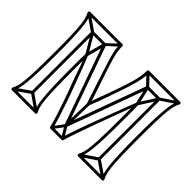

<svg xmlns="http://www.w3.org/2000/svg" viewBox="-124 -807 1034 1034"><g transform="rotate(45 393.0 -290.0)"><path d="M637 -62H653V-519Q653 -522 650.5 -524.5Q648 -527 645 -527H557Q552 -527 549 -522L383 -66Q382 -61 391.5 -61Q401 -61 399 -66L238 -522Q235 -527 230 -527H138Q135 -527 132.5 -524.5Q130 -522 130 -519V-62H146V-519Q146 -522 140.5 -516.5Q135 -511 138 -511H230Q232 -511 226.5 -515Q221 -519 222 -516L383 -60Q385 -55 391 -55Q397 -55 399 -60L565 -516Q566 -518 560.5 -514.5Q555 -511 557 -511H645Q648 -511 642.5 -516.5Q637 -522 637 -519ZM222 7 232 -7 143 -69Q141 -70 138 -70Q135 -70 133 -69L45 -7L55 7L143 -55Q145 -57 138.5 -57Q132 -57 133 -55ZM731 7 741 -7 650 -69Q648 -70 645 -70Q642 -70 640 -69L549 -7L559 7L650 -55Q652 -57 645.5 -57Q639 -57 640 -55ZM55 -587 45 -573 133 -512Q134 -512 132.5 -514Q131 -516 131 -515L194 -408Q197 -404 202.5 -404.5Q208 -405 209 -410L238 -517Q238 -518 236 -515Q234 -512 235 -513L301 -574L291 -586L225 -525Q224 -524 223.5 -523.5Q223 -523 222 -521L193 -414Q192 -409 201 -410.5Q210 -412 208 -416L145 -523Q144 -524 144 -524.5Q144 -525 143 -526ZM505 -586 493 -574 551 -513Q552 -512 550.5 -515.5Q549 -519 549 -517L572 -415Q574 -410 579 -409.5Q584 -409 587 -413L652 -515Q652 -516 650.5 -514Q649 -512 649 -512L740 -573L732 -587L641 -526Q640 -525 639.5 -524.5Q639 -524 638 -523L573 -421Q570 -417 579.5 -415.5Q589 -414 588 -419L565 -521Q564 -522 564 -523Q564 -524 563 -525ZM338 -5 350 5 397 -58Q400 -62 391 -62.5Q382 -63 384 -59L422 4L436 -4L398 -67Q396 -71 391.5 -71Q387 -71 385 -68ZM383 -63H399L403 -230H387ZM50 8H227Q232 8 234 4Q236 0 234 -4Q227 -17 222 -34.5Q217 -52 214 -83.5Q211 -115 209.5 -166.5Q208 -218 208 -299Q208 -333 208 -361Q208 -389 209 -412L194 -409Q205 -383 217 -350.5Q229 -318 242 -278Q271 -202 288 -152.5Q305 -103 314.5 -73.5Q324 -44 328.5 -27Q333 -10 336 2Q337 4 339 6Q341 8 344 8H429Q432 8 434 6.5Q436 5 437 2Q440 -10 445.5 -27Q451 -44 461 -73.5Q471 -103 489 -152.5Q507 -202 535 -278Q551 -320 563.5 -354Q576 -388 587 -414L572 -417Q573 -393 573 -364Q573 -335 573 -299Q573 -218 571.5 -166.5Q570 -115 567 -83.5Q564 -52 559 -34.5Q554 -17 547 -4Q545 0 547.5 4Q550 8 554 8H736Q741 8 743 4Q745 0 743 -4Q736 -17 731 -34.5Q726 -52 723 -83.5Q720 -115 718.5 -166.5Q717 -218 717 -299Q717 -374 718.5 -422.5Q720 -471 723 -500Q726 -529 731 -546Q736 -563 743 -576Q745 -581 743 -584.5Q741 -588 736 -588H499Q496 -588 493.5 -585.5Q491 -583 491 -580Q491 -564 489 -546Q487 -528 479 -497.5Q471 -467 453.5 -416Q436 -365 406 -284L388 -233H403L386 -284Q359 -365 342 -415.5Q325 -466 316.5 -496.5Q308 -527 305.5 -545.5Q303 -564 304 -580Q304 -583 302 -585.5Q300 -588 296 -588H50Q46 -588 43.5 -584.5Q41 -581 43 -576Q50 -563 55 -546Q60 -529 63 -500Q66 -471 67.5 -422.5Q69 -374 69 -299Q69 -218 67.5 -166.5Q66 -115 63 -83.5Q60 -52 55 -34.5Q50 -17 43 -4Q41 0 43.5 4Q46 8 50 8ZM50 -8 57 4Q64 -10 69 -28Q74 -46 77.5 -78Q81 -110 83 -163Q85 -216 85 -299Q85 -376 83 -425.5Q81 -475 77.5 -505Q74 -535 69 -553Q64 -571 57 -584L50 -572H296L288 -580Q287 -564 289.5 -545.5Q292 -527 300.5 -496Q309 -465 326 -413Q343 -361 370 -278L387 -227Q389 -222 395 -222Q401 -222 402 -227L422 -278Q452 -361 469.5 -413Q487 -465 495 -496Q503 -527 505 -545.5Q507 -564 507 -580L499 -572H736L729 -584Q722 -571 717 -553Q712 -535 708.5 -505Q705 -475 703 -425.5Q701 -376 701 -299Q701 -216 703 -163Q705 -110 708.5 -78Q712 -46 717 -28Q722 -10 729 4L736 -8H554L561 4Q568 -10 573 -28Q578 -46 581.5 -78Q585 -110 587 -163Q589 -216 589 -299Q589 -335 589 -364Q589 -393 588 -417Q588 -424 581.5 -425Q575 -426 573 -420Q562 -394 549.5 -360Q537 -326 521 -284Q492 -207 473.5 -157.5Q455 -108 445 -78Q435 -48 429.5 -31Q424 -14 421 -2L429 -8H344L352 -2Q349 -14 344.5 -31Q340 -48 330.5 -78Q321 -108 304 -157.5Q287 -207 258 -284Q243 -324 231 -356.5Q219 -389 208 -415Q206 -421 199.5 -420Q193 -419 193 -412Q192 -389 192 -361Q192 -333 192 -299Q192 -216 194 -163Q196 -110 199.5 -78Q203 -46 208 -28Q213 -10 220 4L227 -8Z"/></g></svg>

Font: Tilt Prism
Style: Regular
Weight: 400
Version: Version 1.000